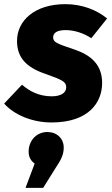

<svg xmlns="http://www.w3.org/2000/svg" viewBox="-42 -571 539 925"><path d="M273 -551C123 -551 40 -470 40 -374C40 -293 85 -247 174 -216C258 -186 277 -178 277 -150C277 -123 250 -107 207 -107C146 -107 99 -132 64 -163L-22 -72C25 -19 111 19 206 19C386 19 450 -78 450 -171C450 -255 402 -304 315 -333C231 -361 214 -368 214 -391C214 -412 232 -426 274 -426C315 -426 360 -412 398 -387L474 -482C424 -523 354 -551 273 -551ZM186 65C137 65 96 103 96 160C96 186 107 204 125 217L81 334H166L226 238C253 198 265 173 265 140C265 96 232 65 186 65Z"/></svg>

Font: Fira Sans ExtraBold
Style: Italic
Weight: 800
Italic angle: -8°
Designer: bBox Type GmbH & Carrois Corporate GbR & Edenspiekermann AG
Foundry: bBox Type GmbH & Carrois Corporate GbR & Edenspiekermann AG
Version: Version 4.301;PS 004.301;hotconv 1.0.88;makeotf.lib2.5.64775